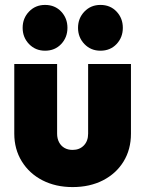

<svg xmlns="http://www.w3.org/2000/svg" viewBox="-20 -749 590 780"><path d="M275 11Q206 11 152.5 -16.5Q99 -44 68.5 -93.5Q38 -143 38 -206V-489H212V-206Q212 -186 220 -171Q228 -156 242 -148Q256 -140 275 -140Q303 -140 320.5 -158Q338 -176 338 -206V-489H512V-206Q512 -142 482 -93Q452 -44 398.5 -16.5Q345 11 275 11ZM163 -543Q124 -543 98 -570Q72 -597 72 -636Q72 -675 98 -702Q124 -729 163 -729Q203 -729 228.5 -702Q254 -675 254 -636Q254 -597 228.5 -570Q203 -543 163 -543ZM388 -543Q349 -543 323 -570Q297 -597 297 -636Q297 -675 323 -702Q349 -729 388 -729Q428 -729 453.5 -702Q479 -675 479 -636Q479 -597 453.5 -570Q428 -543 388 -543Z"/></svg>

Font: Outfit ExtraBold
Style: Regular
Weight: 800
Designer: Rodrigo Fuenzalida
Foundry: fragTYPE
Version: Version 1.100;gftools[0.9.27]